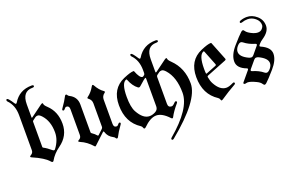

<svg xmlns="http://www.w3.org/2000/svg" viewBox="-105 -1128 2682 1742"><g transform="rotate(-20 1236.0 -257.0)"><path d="M17.1 -658.7Q17.1 -668 27.3 -668Q38.6 -668 77.6 -607.9Q83 -599.6 88.1 -599.6Q93.3 -599.6 97.7 -606.9Q157.7 -707 277.3 -707Q295.9 -707 295.9 -696Q295.9 -685.1 277.3 -685.1Q178.2 -685.1 178.2 -561V-437.5Q178.2 -431.2 180.7 -431.2Q183.1 -431.2 185.5 -433.1L296.4 -514.6Q307.6 -522.9 313.7 -522.9Q319.8 -522.9 319.8 -514.2Q319.8 -500.5 346.7 -475.6Q423.3 -403.8 423.3 -286.6Q423.3 -169.4 323.7 -98.1Q263.7 -55.2 231.4 2Q227.1 9.8 220.5 9.8Q213.9 9.8 207 1.5Q166.5 -46.9 54.7 -94.7Q44.4 -99.1 44.4 -104.2Q44.4 -109.4 56.6 -116.2Q79.1 -128.9 79.1 -154.8V-492.2Q79.1 -588.9 22.5 -645.5Q17.1 -650.9 17.1 -658.7ZM178.2 -149.9Q178.2 -144 184.1 -141.1Q215.8 -125 256.8 -90.3Q263.2 -85 269 -85Q274.9 -85 279.8 -91.3Q332.5 -160.6 332.5 -235.4Q332.5 -344.2 273.4 -408.7Q252 -432.1 236.6 -432.1Q221.2 -432.1 212.9 -425.8L184.1 -404.3Q178.2 -399.9 178.2 -393.6Z M463.9 0ZM920.4 -108.4Q920.4 -104 912.6 -93.3Q875 -41.5 854 1Q849.6 9.8 842.5 9.8Q835.4 9.8 831.5 1.5Q827.6 -6.8 815.9 -12.7Q767.1 -37.1 753.4 -85.4Q751 -92.3 748 -92.3Q745.1 -92.3 742.2 -89.4L640.1 5.9Q635.7 9.8 632.3 9.8Q628.9 9.8 626 5.9Q577.1 -50.3 515.6 -75.7Q502.4 -81.1 502.4 -86.4Q502.4 -91.8 513.7 -97.2Q535.6 -108.4 535.6 -137.2V-384.8Q535.6 -418.5 507.8 -418.5Q498 -418.5 489.7 -406.7Q481.4 -395 472.7 -395Q463.9 -395 463.9 -404.8Q463.9 -409.2 471.7 -419.9Q508.8 -471.7 530.3 -514.2Q534.7 -522.9 541.7 -522.9Q548.8 -522.9 552.7 -514.6Q556.6 -506.3 568.4 -500.5Q634.8 -467.3 634.8 -393.6V-126Q634.8 -119.1 639.6 -115.7Q669.9 -95.2 685.5 -75.7Q687.5 -73.2 690.2 -73.2Q692.9 -73.2 695.3 -75.7L741.2 -118.7Q749.5 -126.5 749.5 -136.7V-363.3Q749.5 -397.5 720.2 -418.5Q714.8 -422.4 714.8 -426.5Q714.8 -430.7 721.2 -435.1Q761.2 -463.9 789.1 -514.2Q793.9 -522.9 799.1 -522.9Q804.2 -522.9 809.1 -514.2Q837.9 -461.9 877 -435.1Q883.3 -430.7 883.3 -426.5Q883.3 -422.4 877.9 -418.5Q848.6 -397.9 848.6 -363.3V-128.4Q848.6 -94.7 877 -94.7Q886.7 -94.7 895 -106.4Q903.3 -118.2 911.9 -118.2Q920.4 -118.2 920.4 -108.4Z M960.9 -267.1Q960.9 -427.2 1091.3 -483.9Q1159.7 -513.7 1190.9 -513.7Q1194.3 -513.7 1195.8 -510.3Q1224.6 -436 1250.5 -436Q1254.9 -436 1257.3 -438L1269 -446.8Q1275.9 -451.7 1275.9 -465.3V-492.2Q1275.9 -588.9 1219.2 -645.5Q1213.9 -650.9 1213.9 -658.7Q1213.9 -668 1224.1 -668Q1235.4 -668 1274.4 -607.9Q1279.8 -599.6 1284.9 -599.6Q1290 -599.6 1294.4 -606.9Q1354.5 -707 1474.1 -707Q1492.7 -707 1492.7 -696Q1492.7 -685.1 1474.1 -685.1Q1375 -685.1 1375 -561V-440.9Q1375 -432.6 1378.2 -432.6Q1381.3 -432.6 1384.8 -435.1L1492.7 -514.6Q1503.9 -522.9 1510 -522.9Q1516.1 -522.9 1516.1 -514.2Q1516.1 -501.5 1543 -475.6Q1641.1 -380.4 1641.1 -231.4Q1641.1 -70.8 1324.2 188.5Q1318.8 192.9 1311 192.9Q1303.2 192.9 1303.2 182.6Q1303.2 177.2 1309.6 171.9Q1542.5 -24.9 1542.5 -177.2Q1542.5 -327.6 1469.7 -408.7Q1448.7 -432.1 1433.1 -432.1Q1417.5 -432.1 1408.7 -425.8L1382.8 -406.7Q1375 -400.9 1375 -390.1V-129.9Q1375 -94.7 1408.7 -94.7Q1421.4 -94.7 1443.8 -118.7Q1450.2 -125.5 1455.1 -125.5Q1466.3 -125.5 1466.3 -115.2Q1466.3 -110.8 1460.4 -104Q1409.7 -44.4 1385.7 2.9Q1382.3 9.8 1377 9.8Q1371.6 9.8 1365.2 2.9Q1302.2 -64.9 1246.6 -64.9Q1189 -64.9 1120.6 3.4Q1114.3 9.8 1107.4 9.8Q1100.6 9.8 1097.4 -2Q1094.2 -13.7 1083 -21Q960.9 -100.1 960.9 -267.1ZM1053.2 -314Q1053.2 -215.3 1079.6 -167.5Q1127.9 -79.6 1190.4 -79.6Q1216.8 -79.6 1246.3 -94.7Q1275.9 -109.9 1275.9 -142.6V-410.2Q1275.9 -419.4 1272.5 -419.4Q1263.7 -419.4 1203.6 -364.7Q1195.8 -357.4 1189.7 -357.4Q1183.6 -357.4 1178.7 -360.8Q1135.7 -392.1 1109.4 -459.5Q1107.4 -464.4 1105 -464.4Q1102.5 -464.4 1101.1 -463.9Q1053.2 -447.8 1053.2 -314Z M1707.5 -267.1Q1707.5 -427.2 1837.9 -483.9Q1906.2 -513.7 1937.5 -513.7Q1940.9 -513.7 1942.4 -510.3L2011.7 -335.9Q2013.2 -333 2013.2 -330.1Q2013.2 -323.7 2004.9 -320.3L1814.5 -244.6Q1805.7 -241.2 1805.7 -234.9Q1805.7 -232.4 1806.2 -230Q1812.5 -193.4 1826.2 -167.5Q1871.1 -83.5 1933.6 -83.5Q1959 -83.5 1998 -103Q2004.9 -106.4 2007.8 -106.4Q2018.1 -106.4 2018.1 -94.7Q2018.1 -89.4 2009.3 -84.5Q1937 -43.9 1867.2 3.4Q1857.9 9.8 1852.5 9.8Q1847.2 9.8 1844 -2Q1840.8 -13.7 1829.6 -21Q1707.5 -100.1 1707.5 -267.1ZM1799.8 -314Q1799.8 -280.8 1801.8 -270Q1802.7 -265.6 1805.4 -265.6Q1808.1 -265.6 1811.5 -267.1L1906.2 -304.7Q1913.1 -307.6 1913.1 -313.5Q1913.1 -315.9 1911.6 -319.3L1856 -459.5Q1854 -464.4 1851.3 -464.4Q1848.6 -464.4 1847.7 -463.9Q1799.8 -445.8 1799.8 -314Z M2231.9 -514.2Q2241.7 -522.9 2249 -522.9Q2256.3 -522.9 2264.2 -510.7Q2275.9 -492.7 2311 -474.6Q2346.2 -456.5 2373 -456.5Q2399.9 -456.5 2415.3 -474.6Q2430.7 -492.7 2430.7 -508.8Q2430.7 -546.9 2397.5 -574.5Q2364.3 -602.1 2323.7 -602.1Q2295.4 -602.1 2270 -592.8Q2265.1 -590.8 2259.3 -590.8Q2249 -590.8 2249 -600.1Q2249 -607.9 2260.7 -612.8Q2291 -624 2323.7 -624Q2375 -624 2418.7 -585.9Q2462.4 -547.9 2462.4 -490.7Q2462.4 -433.6 2393.1 -387.2Q2368.2 -370.6 2356.4 -356.4L2347.2 -345.2Q2343.3 -340.3 2343.3 -335.9Q2343.3 -331.5 2351.1 -328.1Q2438.5 -290 2438.5 -228.3Q2438.5 -166.5 2376 -95Q2313.5 -23.4 2286.1 1Q2276.4 9.8 2268.8 9.8Q2261.2 9.8 2253.4 -2.4Q2241.2 -22.5 2208 -38.1Q2155.3 -63.5 2128.4 -63.5Q2121.1 -63.5 2115.2 -61.3Q2109.4 -59.1 2103.8 -59.1Q2098.1 -59.1 2094.2 -62Q2090.3 -64.9 2090.3 -68.4Q2090.3 -71.8 2094.2 -76.7L2170.4 -168Q2174.3 -172.9 2174.3 -177.5Q2174.3 -182.1 2166.5 -185.1Q2079.6 -217.8 2079.6 -282Q2079.6 -346.2 2142.1 -418Q2204.6 -489.7 2231.9 -514.2ZM2138.2 -354Q2138.2 -305.7 2217.3 -269.5Q2228 -264.6 2239.7 -264.6Q2251.5 -264.6 2262.2 -277.3L2318.8 -345.7Q2325.7 -353 2325.7 -358.9Q2325.7 -364.7 2314.9 -368.2Q2255.4 -385.3 2213.4 -418.9Q2203.6 -426.8 2193.8 -426.8Q2177.7 -426.8 2158 -402.8Q2138.2 -378.9 2138.2 -354ZM2203.1 -145Q2262.7 -127.9 2304.2 -94.2Q2314 -86.4 2323.7 -86.4Q2339.8 -86.4 2359.9 -110.4Q2379.9 -134.3 2379.9 -159.2Q2379.9 -205.6 2300.8 -243.7Q2290 -248.5 2278.3 -248.5Q2266.6 -248.5 2255.9 -235.8L2198.7 -167.5Q2192.4 -160.2 2192.4 -154.1Q2192.4 -147.9 2203.1 -145Z"/></g></svg>

Font: UnifrakturMaguntia17
Style: Book
Weight: 400
Designer: j. 'mach' wust, Gerrit Ansmann, Georg Duffner, based on a font by Peter Wiegel, original typeface by Carl Albert Fahrenw
Version: Version 2017-03-19